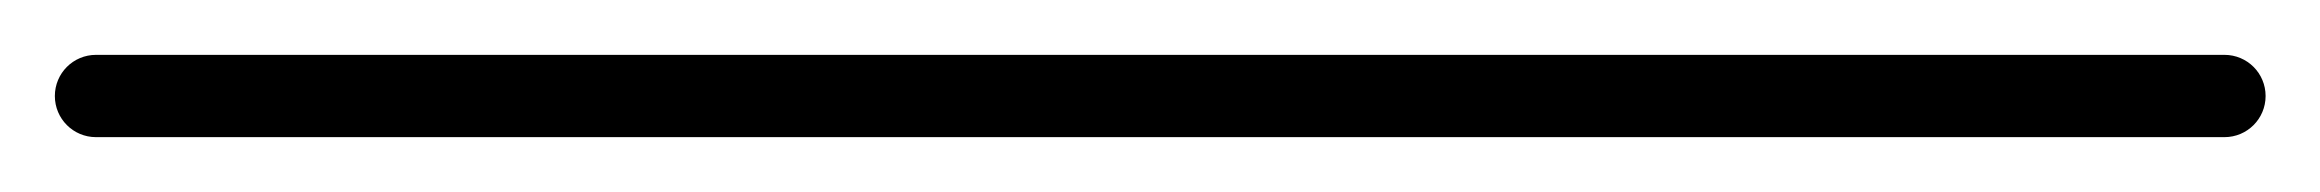

<svg xmlns="http://www.w3.org/2000/svg" viewBox="-35 -35 846 70"><path d="M0 -15C-8.3 -15 -15 -8.3 -15 0C-15 8.3 -8.3 15 0 15C258.7 15 517.3 15 776 15C784.3 15 791 8.3 791 0C791 -8.3 784.3 -15 776 -15C517.3 -15 258.7 -15 0 -15Z"/></svg>

Font: FRB American Cursive Just Baseline
Style: Italic
Weight: 400
Italic angle: -25°
Version: Version 2.0;Modular Font Editor K font №1